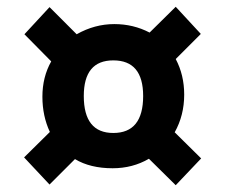

<svg xmlns="http://www.w3.org/2000/svg" viewBox="-20 -581 664 566"><path d="M105 -296Q105 -354 131 -400L52 -480L126 -560L206 -480Q259 -510 317 -510Q373 -510 421 -485L498 -561L572 -481L498 -407Q523 -360 523 -302Q523 -241 495 -191L573 -114L498 -35L419 -113Q371 -85 312 -85Q246 -85 201 -112L126 -37L51 -117L127 -192Q105 -239 105 -296ZM227 -298Q227 -189 314 -189Q402 -189 402 -298Q402 -403 314 -403Q227 -403 227 -298Z"/></svg>

Font: BitterBold
Style: Bold
Weight: 700
Designer: Sol Matas
Foundry: Sol Matas
Version: Version 001.001